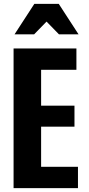

<svg xmlns="http://www.w3.org/2000/svg" viewBox="-20 -970 460 990"><path d="M50 0V-720H192V0ZM122 0V-110H382V0ZM122 -317V-425H364V-317ZM122 -610V-720H374V-610ZM55 -793 157 -950H283L385 -793H284L170 -910H270L156 -793Z"/></svg>

Font: Instrument Sans Condensed
Style: Bold
Weight: 700
Width: 3
Designer: Rodrigo Fuenzalida
Foundry: fragTYPE
Version: Version 1.000;gftools[0.9.28]